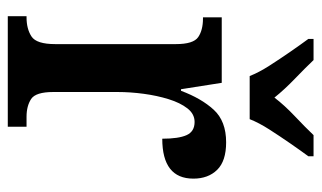

<svg xmlns="http://www.w3.org/2000/svg" viewBox="-182 -624 806 481"><g transform="rotate(90 220.5 -383.0)"><path d="M20 0V-47H23Q52 -47 71 -59.5Q90 -72 90 -119V-421Q90 -465 72.5 -477Q55 -489 26 -489H23V-536H187L203 -434H207Q226 -485 254.5 -516Q283 -547 336 -547Q383 -547 405 -524.5Q427 -502 427 -465Q427 -387 327 -387Q327 -428 318 -448Q309 -468 285 -468Q265 -468 251 -450Q237 -432 228 -403Q219 -374 214.5 -340.5Q210 -307 210 -275V-114Q210 -70 227.5 -58.5Q245 -47 272 -47H297V0ZM170 -606Q161 -629 144 -655.5Q127 -682 109 -708Q91 -734 77 -753V-766H130Q150 -745 177 -719Q204 -693 224 -668Q243 -693 270.5 -719Q298 -745 318 -766H371V-753Q357 -734 339 -708Q321 -682 304 -655.5Q287 -629 278 -606Z"/></g></svg>

Font: Noto Serif Hebrew Condensed SemiBold
Style: Regular
Weight: 600
Width: 3
Designer: Monotype Design Team
Foundry: Monotype Imaging Inc.
Version: Version 2.004; ttfautohint (v1.8.4.7-5d5b)